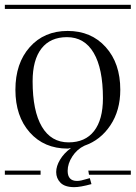

<svg xmlns="http://www.w3.org/2000/svg" viewBox="-29 -728 565 800"><path d="M-8.8 -708H516.1V-690.9H-8.8ZM-8.8 -17.1H140.1V0H-8.8ZM338.9 -17.1H516.1V0H341.8ZM472.2 -354Q472.2 -267.6 430.9 -205.8Q389.6 -144 323.2 -121.1Q292 -106.4 272.5 -76.4Q252.9 -46.4 252.9 -16.1Q252.9 25.9 292 25.9Q300.3 25.9 310.3 23.7Q320.3 21.5 331.3 18.1Q342.3 14.6 345.2 14.2L352.1 39.1Q305.2 51.8 280.8 51.8Q241.2 51.8 223.1 33.4Q205.1 15.1 205.1 -11.2Q205.1 -35.6 221.2 -62.5Q237.3 -89.4 265.1 -109.9L264.2 -111.8Q259.8 -108.9 252.9 -108.9Q154.8 -108.9 95 -176.3Q35.2 -243.7 35.2 -354Q35.2 -464.4 95 -531.7Q154.8 -599.1 252.9 -599.1Q351.1 -599.1 411.6 -531.7Q472.2 -464.4 472.2 -354ZM399.9 -318.8Q399.9 -442.4 361.3 -507.8Q322.8 -573.2 250 -573.2Q180.7 -573.2 143.8 -525.9Q106.9 -478.5 106.9 -389.2Q106.9 -265.6 145.5 -200.2Q184.1 -134.8 256.8 -134.8Q326.2 -134.8 363 -182.1Q399.9 -229.5 399.9 -318.8Z"/></svg>

Font: FoglihtenFr02
Style: Regular
Weight: 500
Version: Version 0.68